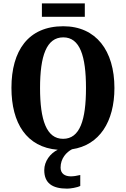

<svg xmlns="http://www.w3.org/2000/svg" viewBox="-20 -881 748 1141"><path d="M229 -781H484V-861H229ZM379 240C397 240 438 234 457 224V159C436 164 417 167 401 167C366 167 340 151 340 115C340 60 375 23 408 6C571 -18 660 -158 660 -358C660 -580 551 -725 356 -725C148 -725 48 -580 48 -359C48 -149 138 -6 323 9C279 30 243 77 243 130C243 206 289 240 379 240ZM355 -56C256 -56 218 -168 218 -358C218 -548 256 -659 356 -659C455 -659 491 -548 491 -358C491 -168 455 -56 355 -56Z"/></svg>

Font: Noto Serif Condensed ExtraBold
Style: Regular
Weight: 800
Width: 3
Designer: Monotype Design Team
Foundry: Monotype Imaging Inc.
Version: Version 2.013